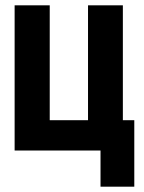

<svg xmlns="http://www.w3.org/2000/svg" viewBox="-20 -566 540 722"><path d="M35 0V-546H167V-114H311V-546H442V-114H485V136H358V0H366Z"/></svg>

Font: Noto Sans Mono ExtraCondensed
Style: Bold
Weight: 700
Width: 2
Designer: Monotype Design Team
Foundry: Monotype Imaging Inc.
Version: Version 2.014